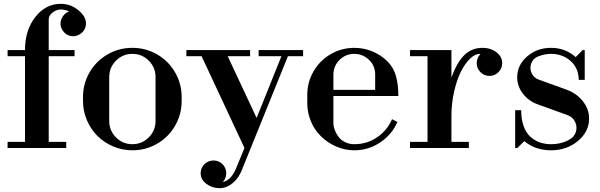

<svg xmlns="http://www.w3.org/2000/svg" viewBox="-20 -780 3162 1012"><path d="M20 0V-32.2H111.8V-483.9H20V-516.1H111.8Q111.8 -621.6 166.5 -690.7Q221.2 -759.8 299.8 -759.8Q349.6 -759.8 388.2 -730Q433.1 -695.3 433.1 -657.2Q433.1 -620.6 401.9 -600.1Q377.4 -584.5 350.8 -590.6Q324.2 -596.7 309.1 -621.1Q294.4 -644.5 300.8 -670.4Q307.1 -696.3 330.1 -712.9Q335 -716.3 344.2 -720.2Q320.8 -730 299.8 -730Q277.8 -730 257.3 -714.1Q236.8 -698.2 236.8 -678.2V-516.1H373V-483.9H236.8V-32.2H329.1V0Z M677.7 12.2Q624.5 12.2 576.4 -8.3Q528.3 -28.8 493.4 -63.7Q458.5 -98.6 438 -146.7Q417.5 -194.8 417.5 -248V-268.1Q417.5 -338.9 452.1 -398.7Q486.8 -458.5 546.9 -493.2Q606.9 -527.8 677.7 -527.8Q748.5 -527.8 808.3 -493.2Q868.2 -458.5 902.8 -398.7Q937.5 -338.9 937.5 -268.1V-248Q937.5 -177.2 902.8 -117.2Q868.2 -57.1 808.3 -22.5Q748.5 12.2 677.7 12.2ZM555.7 -142.1Q555.7 -91.8 591.3 -55.9Q627 -20 677.7 -20Q728.5 -20 764.2 -55.9Q799.8 -91.8 799.8 -142.1V-374Q799.8 -424.3 764.2 -460.2Q728.5 -496.1 677.7 -496.1Q627 -496.1 591.3 -460.2Q555.7 -424.3 555.7 -374Z M1137.2 211.9Q1099.1 211.9 1068.4 189.5Q1037.6 167 1037.6 132.8Q1037.6 105 1057.6 85.4Q1077.6 65.9 1105.5 65.9Q1133.3 65.9 1152.8 85.4Q1172.4 105 1172.4 132.8Q1172.4 159.7 1154.3 179.2Q1193.8 171.9 1220.2 117.2L1268.6 0L1042.5 -483.9H962.4V-516.1H1298.3V-483.9H1180.2L1332.5 -158.2L1463.4 -483.9H1343.3V-516.1H1577.6V-483.9H1497.6L1259.3 105Q1242.7 153.3 1209.2 182.6Q1175.8 211.9 1137.2 211.9Z M1847.7 12.2Q1798.8 12.2 1753.4 -7.1Q1708 -26.4 1672.4 -61Q1637.2 -95.2 1618.4 -141.1Q1599.6 -187 1599.6 -235.8V-279.8Q1599.6 -347.2 1632.8 -404.3Q1666 -461.4 1723.1 -494.6Q1780.3 -527.8 1847.7 -527.8Q1897 -527.8 1942.4 -509.3Q1987.8 -490.7 2022.5 -456.1Q2055.2 -423.3 2067.4 -378.2Q2079.6 -333 2079.6 -273.9H1737.3V-129.9Q1737.3 -120.1 1740.5 -107.4Q1743.7 -94.7 1751.7 -78.9Q1759.8 -63 1771.5 -50.3Q1783.2 -37.6 1803.2 -28.8Q1823.2 -20 1847.7 -20Q1914.6 -20 1967.8 -56.4Q2021 -92.8 2046.4 -151.9L2074.7 -137.2Q2045.9 -70.8 1983.9 -29.3Q1921.9 12.2 1847.7 12.2ZM1737.3 -306.2H1957.5V-386.2Q1957.5 -434.6 1924.3 -465.3Q1891.1 -496.1 1847.7 -496.1Q1801.8 -496.1 1769.5 -464.1Q1737.3 -432.1 1737.3 -386.2Z M2141.1 0V-32.2H2233.4V-483.9H2141.1V-516.1H2359.4V-372.1Q2388.7 -451.7 2427.5 -489.7Q2466.3 -527.8 2522.5 -527.8Q2574.7 -527.8 2607.4 -495.1Q2627 -475.1 2627 -447.3Q2627 -419.4 2607.4 -399.9Q2587.9 -379.9 2559.8 -379.9Q2531.7 -379.9 2512.2 -399.9Q2492.7 -419.4 2492.7 -447.3Q2492.7 -475.1 2512.2 -495.1Q2486.8 -498 2459.5 -472.7Q2432.1 -447.3 2409.9 -403.3Q2387.7 -359.4 2373.5 -296.9Q2359.4 -234.4 2359.4 -168.9V-32.2H2451.2V0Z M2884.3 12.2Q2801.8 12.2 2743.2 -36.1L2707 0H2695.3V-199.2H2727.1Q2727.1 -152.3 2739.5 -116.7Q2752 -81.1 2774.2 -60.5Q2796.4 -40 2824 -30Q2851.6 -20 2884.3 -20Q2939.5 -20 2982.4 -44.9Q3007.3 -58.6 3015.4 -85.2Q3023.4 -111.8 3011.5 -137.2Q2999.5 -162.6 2972.2 -172.9L2814 -230Q2765.6 -247.6 2735.8 -286.6Q2706.1 -325.7 2706.1 -373Q2706.1 -437 2758.3 -482.4Q2810.5 -527.8 2884.3 -527.8Q2960 -527.8 3014.2 -479L3051.3 -516.1H3062V-358.9H3030.3Q3030.3 -419.9 2988 -458Q2945.8 -496.1 2884.3 -496.1Q2849.1 -496.1 2813 -481Q2788.6 -469.7 2779.8 -444.8Q2771 -419.9 2781.7 -395.3Q2792.5 -370.6 2818.4 -360.8L2964.4 -308.1Q3018.1 -289.1 3051.5 -247.3Q3085 -205.6 3085 -154.8Q3085 -85.9 3026.1 -36.9Q2967.3 12.2 2884.3 12.2Z"/></svg>

Font: Fin Serif Display
Style: Italic
Weight: 400
Designer: J. Blake Harris
Version: Version 1.006;FEAKit 1.0